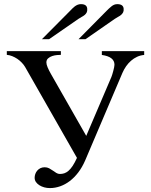

<svg xmlns="http://www.w3.org/2000/svg" viewBox="-20 -915 748 950"><path d="M693.4 -643.1Q674.8 -641.6 658.4 -634Q642.1 -626.5 628.4 -614.5Q614.7 -602.5 604 -587.2Q593.3 -571.8 585.9 -554.7L401.4 -121.1Q386.7 -87.4 367.4 -62Q348.1 -36.6 325.4 -19.3Q302.7 -2 277.6 6.8Q252.4 15.6 227.1 15.6Q212.4 15.6 199 12Q185.5 8.3 174.8 1.5Q164.1 -5.4 157.7 -14.6Q151.4 -23.9 151.4 -35.6Q151.4 -44.4 154.5 -53.7Q157.7 -63 164.1 -70.6Q170.4 -78.1 179.7 -82.8Q189 -87.4 201.2 -87.4Q213.4 -87.4 223.1 -82.3Q232.9 -77.1 241.7 -70.8Q250.5 -64.5 258.8 -59.3Q267.1 -54.2 276.4 -54.2Q287.6 -54.2 298.1 -57.6Q308.6 -61 318.8 -69.8Q329.1 -78.6 339.4 -94Q349.6 -109.4 360.8 -133.8L104 -584Q97.7 -594.7 87.6 -605.2Q77.6 -615.7 65.7 -623.8Q53.7 -631.8 40.3 -637.2Q26.9 -642.6 13.7 -643.6V-662.1H281.2V-643.6Q274.4 -643.6 262.2 -642.6Q250 -641.6 238.3 -637.7Q226.6 -633.8 218 -626.2Q209.5 -618.7 209.5 -606Q209.5 -596.2 215.8 -581.3Q222.2 -566.4 231.9 -549.3L406.7 -242.7L531.2 -534.2Q533.2 -538.6 535.6 -546.9Q538.1 -555.2 540.5 -564.2Q543 -573.2 544.7 -581.8Q546.4 -590.3 546.4 -594.7Q546.4 -634.3 483.9 -643.1V-662.1H693.4ZM411.6 -871.6Q412.6 -860.4 408.9 -853.3Q405.3 -846.2 398.7 -840.8Q392.1 -835.4 383.8 -831.1Q375.5 -826.7 367.7 -821.3L223.1 -721.2H187.5L326.2 -860.8Q332 -866.7 337.9 -872.8Q343.8 -878.9 350.1 -883.5Q356.4 -888.2 364 -891.4Q371.6 -894.5 380.4 -894.5Q410.2 -894.5 411.6 -871.6ZM591.8 -871.6Q592.8 -860.4 588.9 -853.3Q585 -846.2 578.4 -840.8Q571.8 -835.4 563.5 -831.1Q555.2 -826.7 547.4 -821.3L403.3 -721.2H368.7L506.8 -860.8Q518.1 -872.6 531.5 -883.5Q544.9 -894.5 560.1 -894.5Q590.3 -894.5 591.8 -871.6Z"/></svg>

Font: Doulos SIL
Style: Regular
Weight: 400
Designer: Walt Agee, Victor Gaultney, Peter Martin, Debbi Hosken
Foundry: SIL International
Version: Version 4.110; 2011; Maintenance release